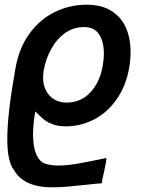

<svg xmlns="http://www.w3.org/2000/svg" viewBox="-20 -574 640 816"><path d="M40 149.5Q11 115 11 16Q11 -90.5 45.5 -282.5Q61 -371.5 106.2 -432.5Q151.5 -493.5 214.8 -523.8Q278 -554 348.5 -554Q412 -554 453.8 -527.5Q495.5 -501 515.2 -456Q535 -411 535 -353Q535 -320 529 -285.5Q515 -207 475 -150.8Q435 -94.5 378.8 -65.8Q322.5 -37 260.5 -37Q228 -37 204.8 -45.5Q181.5 -54 166.2 -66.5Q151 -79 130 -100.5Q120.5 -47.5 120.5 -2.5Q120.5 87.5 160.5 116.5Q184.5 129.5 228 129.5Q261 129.5 300.8 123Q340.5 116.5 400 104L432.5 97.5Q432 112 422 157Q413.5 191 412.5 205Q397 205.5 349.5 211Q304.5 216 269.5 219Q234.5 222 202 222Q138 222 98.2 202.5Q58.5 183 40 149.5ZM416.5 -293.5Q421.5 -323.5 421.5 -346.5Q421.5 -396.5 401.2 -427.8Q381 -459 337 -459Q291.5 -459 255.5 -432.8Q219.5 -406.5 196.8 -364.2Q174 -322 165.5 -273.5Q163 -257 163 -245Q163 -213.5 175.5 -189.2Q188 -165 210.5 -151.5Q233 -138 262 -138Q323 -138 363.5 -180.8Q404 -223.5 416.5 -293.5Z"/></svg>

Font: JuliaMono BoldItalic
Style: Regular
Weight: 700
Italic angle: -9°
Monospace: yes
Designer: cormullion
Foundry: corm
Version: Version 0.049; ttfautohint (v1.8.4)